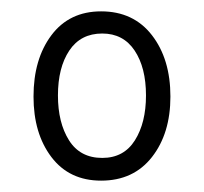

<svg xmlns="http://www.w3.org/2000/svg" viewBox="-20 -751 359 338"><path d="M158 -433Q102 -433 70.5 -474.5Q39 -516 39 -581Q39 -647 70.5 -689Q102 -731 158 -731Q215 -731 247.5 -689Q280 -647 280 -581Q280 -516 247.5 -474.5Q215 -433 158 -433ZM160 -473Q198 -473 217.5 -504Q237 -535 237 -583Q237 -632 217 -662Q197 -692 160 -692Q122 -692 102 -662Q82 -632 82 -583Q82 -535 101.5 -504Q121 -473 160 -473Z"/></svg>

Font: Noto Serif ExtraCondensed Medium
Style: Regular
Weight: 500
Width: 2
Designer: Monotype Design Team
Foundry: Monotype Imaging Inc.
Version: Version 2.015